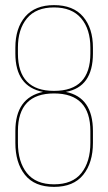

<svg xmlns="http://www.w3.org/2000/svg" viewBox="-20 -725 423 750"><path d="M191 -705Q266 -705 304.5 -660Q343 -615 343 -539V-516Q343 -385 237 -366Q343 -345 343 -213V-167Q343 -89 305 -42Q267 5 191 5Q115 5 77.5 -42Q40 -89 40 -167V-213Q40 -343 148 -366Q40 -387 40 -516V-539Q40 -615 78.5 -660Q117 -705 191 -705ZM50 -539V-516Q50 -370 191 -370Q333 -370 333 -516V-539Q333 -611 297 -653.5Q261 -696 191 -696Q121 -696 85.5 -653.5Q50 -611 50 -539ZM191 -360Q50 -360 50 -213V-167Q50 -93 85 -49Q120 -5 191 -5Q263 -5 298 -49Q333 -93 333 -167V-213Q333 -360 191 -360Z"/></svg>

Font: Bebas Neue Thin
Style: Regular
Weight: 200
Designer: Ryoichi Tsunekawa
Foundry: Ryoichi Tsunekawa
Version: Version 1.003;PS 001.003;hotconv 1.0.70;makeotf.lib2.5.58329